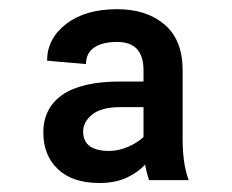

<svg xmlns="http://www.w3.org/2000/svg" viewBox="-20 -742 512 424"><path d="M300.3 -378.4Q285.2 -361.8 260.3 -349.9Q235.4 -337.9 199.2 -337.9Q140.1 -337.9 107.9 -368.4Q75.7 -398.9 75.7 -449.2Q75.7 -503.4 117.9 -532.7Q160.2 -562 246.1 -562H296.9V-586.9Q296.9 -649.4 238.8 -649.4Q206.1 -649.4 188 -637Q169.9 -624.5 169.9 -600.6L84 -607.9Q84 -656.7 126.2 -689.2Q168.5 -721.7 238.8 -721.7Q303.7 -721.7 343.5 -687.7Q383.3 -653.8 383.3 -586.9V-433.6Q383.3 -411.1 386 -389.2Q388.7 -367.2 396.5 -344.2H309.1Q303.7 -360.4 300.3 -378.4ZM296.9 -505.4H246.1Q203.6 -505.4 183.6 -489Q163.6 -472.7 163.6 -451.7Q163.6 -408.7 221.2 -408.7Q241.7 -408.7 262.7 -417.7Q283.7 -426.8 296.9 -439.5Z"/></svg>

Font: Inter-SemiBold
Style: Regular
Weight: 600
Designer: Rasmus Andersson
Foundry: rsms
Version: Version 4.000;git-a52131595